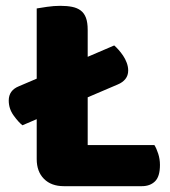

<svg xmlns="http://www.w3.org/2000/svg" viewBox="-20 -636 584 659"><path d="M199 3Q156 3 131 -22Q106 -47 106 -90V-227L57 -206Q43 -217 26.5 -240Q10 -263 10 -291Q10 -326 45 -340L106 -366V-607Q117 -609 141 -612.5Q165 -616 187 -616Q210 -616 227.5 -612.5Q245 -609 257 -600Q269 -591 275 -575Q281 -559 281 -533V-441L372 -480Q379 -474 387 -465Q395 -456 402.5 -445Q410 -434 415 -420.5Q420 -407 420 -394Q420 -377 410.5 -365Q401 -353 384 -346L281 -302V-138H510Q517 -127 523 -108.5Q529 -90 529 -70Q529 -30 512 -13.5Q495 3 467 3Z"/></svg>

Font: Baloo Tammudu
Style: Regular
Weight: 400
Designer: Omkar Shende and Ek Type
Foundry: Ek Type
Version: Version 1.007;PS 1.000;hotconv 1.0.88;makeotf.lib2.5.647800